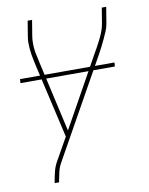

<svg xmlns="http://www.w3.org/2000/svg" viewBox="-83 -581 666 857"><g transform="rotate(-10 250.0 -152.5)"><path d="M95 215 96 208Q100 185 105.5 163Q111 141 123 120L180 19L103 -316Q97 -342 92.5 -368.5Q88 -395 88 -423Q88 -429 88.5 -435Q89 -441 90 -447L102 -520H122L110 -447Q109 -441 108.5 -435Q108 -429 108 -424Q107 -397 112 -371Q117 -345 123 -320L194 -6L371 -324Q380 -339 388 -354Q396 -369 403.5 -384Q411 -399 417 -415Q423 -431 426 -447L438 -520H458L446 -447Q443 -429 436 -412.5Q429 -396 421.5 -380Q414 -364 406 -348Q398 -332 389 -316L140 129Q129 148 124.5 168Q120 188 116 208L115 215ZM22 -251 23 -269H451L450 -251Z"/></g></svg>

Font: Iosevka Term Curly Th Obl
Style: Regular
Weight: 100
Italic angle: -9°
Designer: Belleve Invis
Foundry: Belleve Invis
Version: Version 32.3.0